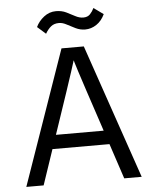

<svg xmlns="http://www.w3.org/2000/svg" viewBox="-58 -910 764 959"><g transform="rotate(-5 324.0 -431.0)"><path d="M34.8 0 270.1 -674H382L613.3 0H525.7L431.2 -285.2Q395.9 -391.1 374.7 -455.3Q353.5 -519.4 342.9 -552.7Q332.2 -586 328.9 -597.7Q325.6 -609.4 325.6 -609.4Q325.6 -609.4 321.9 -597.7Q318.3 -586 307.6 -552.7Q296.9 -519.4 275.3 -454.9Q253.7 -390.3 217.7 -284.4L121.6 0ZM148.4 -176.7V-246.2H499.8V-176.7ZM446.5 -860.9 495.2 -826Q479.4 -792.5 453.1 -775.1Q426.8 -757.6 396.4 -757.6Q371.9 -757.6 349.1 -768.6Q326.4 -779.5 306.4 -790.4Q286.5 -801.3 268.5 -801.3Q244 -801.3 228.4 -788.6Q212.7 -776 199.8 -753.5L157.7 -790.7Q171.1 -819.5 198.2 -840.6Q225.2 -861.6 258.7 -861.6Q287.2 -861.6 309.5 -850.8Q331.9 -839.9 352.3 -828.9Q372.7 -817.9 392.3 -817.9Q414.2 -817.9 426.5 -831.1Q438.9 -844.3 446.5 -860.9Z"/></g></svg>

Font: Hind Variable Light
Style: Regular
Weight: 300
Designer: Manushi Parikh, Satya Rajpurohit
Foundry: Indian Type Foundry
Version: Version 3.000